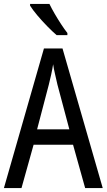

<svg xmlns="http://www.w3.org/2000/svg" viewBox="-20 -963 547 983"><path d="M416 0 354 -222H152L90 0H0L205 -715H300L506 0ZM274 -530Q269 -553 262 -582.5Q255 -612 252 -634Q248 -608 242 -581Q236 -554 230 -530L170 -301H335ZM233 -943Q244 -920 260 -892.5Q276 -865 293 -839Q310 -813 325 -794V-783H270Q250 -800 222.5 -828Q195 -856 171 -884.5Q147 -913 134 -934V-943Z"/></svg>

Font: Noto Sans Thai Cond
Style: Regular
Weight: 400
Width: 3
Designer: Monotype Design Team
Foundry: Monotype Imaging Inc.
Version: Version 2.002; ttfautohint (v1.8.4.7-5d5b)